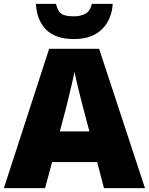

<svg xmlns="http://www.w3.org/2000/svg" viewBox="-20 -968 766 988"><path d="M515 0 480 -134H248L212 0H0L233 -717H490L726 0ZM409 -409Q404 -428 395 -463.5Q386 -499 377 -537Q368 -575 363 -599Q359 -575 350.5 -539Q342 -503 333.5 -468Q325 -433 319 -409L288 -292H440ZM560 -948Q555 -866 503.5 -816.5Q452 -767 361 -767Q266 -767 217.5 -815.5Q169 -864 165 -948H268Q279 -906 299.5 -895Q320 -884 361 -884Q393 -884 418 -896.5Q443 -909 453 -948Z"/></svg>

Font: Noto Kufi Arabic Black
Style: Regular
Weight: 900
Designer: Monotype Design Team, David Williams, Khaled Hosny
Foundry: Google LLC
Version: Version 2.109; ttfautohint (v1.8.4.7-5d5b)